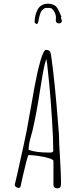

<svg xmlns="http://www.w3.org/2000/svg" viewBox="-20 -1020 431 1040"><path d="M188 -904.8Q191.9 -927.7 197.3 -944.6Q202.6 -961.4 213.4 -969.2L224.1 -977.1H249Q257.3 -977.1 265.4 -968.5Q273.4 -960 278.3 -948Q283.2 -936 283.2 -926.3Q283.2 -922.4 282.7 -919.4Q282.2 -916 282.2 -912.1Q282.2 -893.1 300.3 -893.1Q306.2 -893.1 310.8 -897.2Q315.4 -901.4 315.4 -907.2Q315.4 -909.2 313 -915.5L310.1 -922.9L312.5 -930.2Q311.5 -932.1 309.6 -936.3Q307.6 -940.4 304.7 -947.8Q301.8 -955.1 299.8 -959Q297.9 -962.9 296.9 -964.8Q286.1 -985.4 276.9 -990.2Q259.3 -1000 240.2 -1000Q220.2 -1000 205.3 -991Q190.4 -981.9 182.6 -965.8Q167.5 -935.1 167.5 -897.9L178.2 -889.2Q185.1 -890.1 188 -904.8ZM288.6 0Q304.2 0 307.6 -8.3Q310.5 -14.6 310.5 -27.8V-32.2Q310.5 -71.3 305.2 -162.6Q299.3 -250 299.3 -293L285.6 -459Q277.8 -548.8 267.3 -640.1Q256.8 -731.4 251.5 -740.2Q244.1 -750 228.5 -750Q222.2 -750 214.4 -733.4Q206.1 -715.8 199.7 -692.9Q189.9 -659.2 181.6 -622.1Q170.4 -571.3 145.5 -428.2Q122.6 -294.9 107.4 -230L92.8 -164.1L72.3 -71.8L60.5 -22V-20.5Q60.1 -20 60.1 -19Q60.1 -12.2 66.4 -7.3Q72.8 -2.4 80.6 -2.4Q89.4 -2.4 91.3 -9.8Q94.2 -24.9 104 -67.4Q113.8 -109.9 122.1 -142.6Q131.8 -180.2 134.8 -180.2Q153.3 -180.2 186.3 -175.5Q219.2 -170.9 244.4 -163.3Q269.5 -155.8 269.5 -147.9V-17.1Q269.5 -9.8 275.4 -4.9Q281.2 0 288.6 0ZM149.9 -290Q156.7 -313 158.7 -324.2Q176.8 -400.9 199.7 -547.9Q210 -613.3 216.6 -646Q223.1 -678.7 231 -701.2Q231 -696.3 232.9 -689L234.9 -678.2Q243.2 -605 247.1 -562Q254.9 -480 261.7 -372.6Q268.6 -265.1 268.6 -203.1Q268.6 -193.4 249 -193.4Q245.1 -193.4 242.2 -193.8H236.3Q177.7 -193.8 135.3 -208V-213.9Q135.3 -229 138.9 -246.8Q142.6 -264.6 149.9 -290Z"/></svg>

Font: Amatica SC
Style: Regular
Weight: 400
Version: Version 2.000